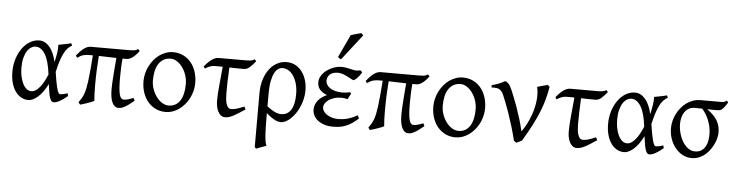

<svg xmlns="http://www.w3.org/2000/svg" viewBox="-54 -1024 5888 1540"><g transform="rotate(5 2890.0 -253.5)"><path d="M204.1 -57.6Q223.1 -57.6 241.2 -70.3Q259.3 -83 275.4 -103.8Q291.5 -124.5 305.2 -150.6Q318.8 -176.8 329.6 -203.1Q316.4 -313.5 284.4 -365.2Q252.4 -417 209 -417Q190.4 -417 172.4 -406.2Q154.3 -395.5 140.1 -373.8Q126 -352.1 117.2 -318.8Q108.4 -285.6 108.4 -240.7Q108.4 -206.1 114.7 -173.1Q121.1 -140.1 133.3 -114.5Q145.5 -88.9 163.3 -73.2Q181.2 -57.6 204.1 -57.6ZM498.5 -451.2Q480 -440.4 464.8 -425.3Q449.7 -410.2 436.3 -384.8Q422.9 -359.4 410.4 -321.8Q397.9 -284.2 385.3 -228.5Q391.6 -187.5 396.7 -158.7Q401.9 -129.9 406.5 -110.6Q411.1 -91.3 415.3 -79.8Q419.4 -68.4 423.3 -62.7Q427.2 -57.1 431.2 -55.4Q435.1 -53.7 439 -53.7Q446.8 -53.7 462.2 -56.9Q477.5 -60.1 495.1 -66.9Q496.1 -62.5 497.6 -57.6Q499 -52.7 501 -44.9Q467.3 -16.1 439 -0.5Q410.6 15.1 390.1 15.1Q379.9 15.1 372.6 7.8Q365.2 0.5 359.4 -16.1Q353.5 -32.7 348.6 -60.1Q343.8 -87.4 338.9 -127Q301.8 -54.2 261 -19.5Q220.2 15.1 186 15.1Q156.7 15.1 130.1 1.2Q103.5 -12.7 83.3 -39.8Q63 -66.9 51 -107.4Q39.1 -147.9 39.1 -201.2Q39.1 -253.9 54 -302.5Q68.8 -351.1 95 -387.9Q121.1 -424.8 156.7 -446.8Q192.4 -468.8 234.4 -468.8Q278.8 -468.8 314.7 -428.2Q350.6 -387.7 369.1 -307.1L370.1 -311.5Q378.4 -347.2 384 -383.1Q389.6 -418.9 387.7 -447.3Q398.4 -449.2 411.1 -451.7Q423.8 -454.1 437.5 -456.8Q451.2 -459.5 464.4 -462.4Q477.5 -465.3 489.3 -468.8Q493.2 -463.4 494.6 -459Q496.1 -454.6 498.5 -451.2Z M1036.1 -53.7Q1011.2 -32.7 992.7 -19.3Q974.1 -5.9 959.7 1.7Q945.3 9.3 933.8 12.2Q922.4 15.1 911.6 15.1Q894.5 15.1 881.8 4.9Q869.1 -5.4 860.6 -24.2Q852.1 -43 847.9 -69.8Q843.8 -96.7 843.8 -130.4Q843.8 -146 844.7 -168.2Q845.7 -190.4 847.7 -221.2Q849.6 -252 852.8 -291.7Q856 -331.5 860.4 -382.8Q825.7 -383.3 792.2 -384.5Q758.8 -385.7 718.8 -386.7Q714.4 -331.1 711.9 -270Q709.5 -209 709.5 -146.5Q709.5 -111.3 710.7 -81.3Q711.9 -51.3 714.4 -24.4Q707.5 -20 693.6 -14.4Q679.7 -8.8 663.1 -3.2Q646.5 2.4 630.1 7.6Q613.8 12.7 603 15.6Q601.6 13.7 597.9 9.3Q594.2 4.9 591.8 1.7Q589.4 -1.5 588.9 -2Q602.1 -20.5 611.8 -37.1Q621.6 -53.7 628.9 -73.2Q636.2 -92.8 641.6 -118.4Q647 -144 651.9 -180.4Q656.7 -216.8 661.1 -267.3Q665.5 -317.9 670.9 -387.2H646Q630.4 -387.2 618.2 -386Q606 -384.8 594.5 -381.6Q583 -378.4 571.5 -372.3Q560.1 -366.2 546.4 -356.4L535.2 -374Q549.3 -391.1 563 -405.8Q576.7 -420.4 590.6 -431.2Q604.5 -441.9 618.7 -448Q632.8 -454.1 648.4 -454.1H957.5Q978 -454.1 995.6 -456.1Q1013.2 -458 1028.3 -468.8L1042 -454.6Q1016.6 -419.4 991 -400.6Q965.3 -381.8 941.9 -381.8H910.2Q906.2 -342.3 904.8 -301.8Q903.3 -261.2 903.3 -223.1Q903.3 -178.7 905.8 -147Q908.2 -115.2 913.3 -94.7Q918.5 -74.2 926.8 -64.7Q935.1 -55.2 946.3 -55.2Q953.6 -55.2 960.7 -55.9Q967.8 -56.6 976.6 -58.8Q985.4 -61 997.1 -64.9Q1008.8 -68.8 1025.4 -75.2Z M1433.6 -222.2Q1433.6 -260.7 1421.6 -295.7Q1409.7 -330.6 1390.1 -357.2Q1370.6 -383.8 1345.9 -399.4Q1321.3 -415 1296.4 -415Q1262.7 -415 1238.5 -400.9Q1214.4 -386.7 1198.5 -362.1Q1182.6 -337.4 1175.3 -303.7Q1168 -270 1168 -231Q1168 -192.4 1180.7 -157.5Q1193.4 -122.6 1213.6 -96.2Q1233.9 -69.8 1259.3 -54.4Q1284.7 -39.1 1310.1 -39.1Q1340.8 -39.1 1364 -52Q1387.2 -64.9 1402.6 -88.9Q1418 -112.8 1425.8 -146.5Q1433.6 -180.2 1433.6 -222.2ZM1508.3 -236.8Q1508.3 -204.6 1500.2 -173.1Q1492.2 -141.6 1477.8 -113.8Q1463.4 -85.9 1443.1 -62.3Q1422.9 -38.6 1398.9 -21.5Q1375 -4.4 1347.7 5.1Q1320.3 14.6 1291.5 14.6Q1247.6 14.6 1210.9 -2.9Q1174.3 -20.5 1148.2 -51.3Q1122.1 -82 1107.7 -124.5Q1093.3 -167 1093.3 -216.8Q1093.3 -249 1101.1 -280.3Q1108.9 -311.5 1123.3 -339.6Q1137.7 -367.7 1157.5 -391.4Q1177.2 -415 1201.4 -432.1Q1225.6 -449.2 1253.2 -459Q1280.8 -468.8 1310.5 -468.8Q1355 -468.8 1391.6 -451.2Q1428.2 -433.6 1454.1 -402.6Q1480 -371.6 1494.1 -329.1Q1508.3 -286.6 1508.3 -236.8Z M1928.7 -62Q1900.9 -43.5 1878.7 -29.1Q1856.4 -14.6 1837.6 -4.9Q1818.8 4.9 1802.5 10Q1786.1 15.1 1770.5 15.1Q1750 15.1 1735.8 3.7Q1721.7 -7.8 1712.4 -25.9Q1703.1 -43.9 1699 -66.7Q1694.8 -89.4 1694.8 -111.3Q1694.8 -167.5 1702.1 -237.5Q1709.5 -307.6 1716.3 -386.7Q1704.1 -386.7 1693.4 -387Q1682.6 -387.2 1673.8 -387.2H1653.8Q1633.8 -387.2 1616.5 -381.1Q1599.1 -375 1574.7 -359.9L1564.5 -377Q1576.2 -391.1 1589.4 -404.8Q1602.5 -418.5 1616.7 -429.4Q1630.9 -440.4 1646 -447.3Q1661.1 -454.1 1676.8 -454.1H1895.5Q1919.9 -454.1 1937.7 -456.8Q1955.6 -459.5 1966.8 -468.8L1980 -454.1Q1955.1 -422.4 1932.9 -403.1Q1910.6 -383.8 1885.3 -383.8Q1864.3 -383.8 1833.3 -384.3Q1802.2 -384.8 1770 -385.7Q1766.1 -321.3 1765.1 -269Q1764.2 -216.8 1764.2 -175.3Q1764.2 -159.7 1765.6 -138.7Q1767.1 -117.7 1772 -99.1Q1776.9 -80.6 1786.6 -67.6Q1796.4 -54.7 1813.5 -54.7Q1822.8 -54.7 1832.8 -56.2Q1842.8 -57.6 1855 -61Q1867.2 -64.5 1882.3 -70.1Q1897.5 -75.7 1917 -84Z M2101.6 -101.6Q2123 -85.9 2138.9 -75.9Q2154.8 -65.9 2168 -60.1Q2181.2 -54.2 2192.6 -51.8Q2204.1 -49.3 2216.8 -49.3Q2267.6 -49.3 2294.9 -92.5Q2322.3 -135.7 2322.3 -217.3Q2322.3 -264.2 2312 -301.3Q2301.8 -338.4 2284.4 -364.5Q2267.1 -390.6 2244.4 -404.3Q2221.7 -418 2196.3 -418Q2178.2 -418 2161.1 -407Q2144 -396 2130.9 -370.8Q2117.7 -345.7 2109.6 -304.4Q2101.6 -263.2 2101.6 -203.1ZM2394 -255.4Q2394 -220.7 2386.5 -187Q2378.9 -153.3 2365.7 -123.3Q2352.5 -93.3 2335.2 -67.9Q2317.9 -42.5 2298.3 -23.9Q2278.8 -5.4 2258.1 4.9Q2237.3 15.1 2217.8 15.1Q2209 15.1 2198 12.7Q2187 10.3 2172.9 3.4Q2158.7 -3.4 2141.1 -15.6Q2123.5 -27.8 2101.6 -47.4V-34.7Q2101.6 2.4 2102.1 41Q2102.5 79.6 2104.2 113.8Q2106 147.9 2110.1 174.6Q2114.3 201.2 2121.6 214.4Q2099.1 221.7 2080.8 228.5Q2062.5 235.4 2042 244.1Q2036.6 241.7 2034.4 239.3Q2032.2 236.8 2028.3 232.4V-197.8Q2028.3 -263.7 2044.7 -314.2Q2061 -364.7 2088.4 -399.2Q2115.7 -433.6 2150.9 -451.2Q2186 -468.8 2223.6 -468.8Q2265.6 -468.8 2297.4 -450.7Q2329.1 -432.6 2350.6 -402.8Q2372.1 -373 2383.1 -334.5Q2394 -295.9 2394 -255.4Z M2834.5 -439Q2825.2 -422.9 2815.2 -410.2Q2805.2 -397.5 2796.4 -388.7Q2787.6 -379.9 2780.8 -375.5Q2773.9 -371.1 2770.5 -371.1Q2765.1 -371.1 2752 -378.7Q2738.8 -386.2 2721.2 -395.3Q2703.6 -404.3 2682.9 -411.9Q2662.1 -419.4 2642.6 -419.4Q2599.6 -419.4 2577.4 -399.2Q2555.2 -378.9 2555.2 -347.2Q2555.2 -332 2563.5 -317.4Q2571.8 -302.7 2588.6 -291Q2605.5 -279.3 2630.9 -272Q2656.2 -264.6 2690.4 -264.6Q2703.6 -264.6 2720.2 -266.6Q2736.8 -268.6 2751.5 -272L2761.2 -261.7L2735.8 -214.8Q2721.7 -218.8 2710.9 -220.5Q2700.2 -222.2 2688.5 -222.2Q2653.3 -222.2 2626.7 -213.4Q2600.1 -204.6 2582.3 -191.4Q2564.5 -178.2 2555.4 -163.1Q2546.4 -147.9 2546.4 -135.3Q2546.4 -118.2 2556.2 -102.8Q2565.9 -87.4 2583.3 -75.7Q2600.6 -64 2624.3 -56.9Q2647.9 -49.8 2675.8 -49.8Q2692.9 -49.8 2710.2 -51.8Q2727.5 -53.7 2746.1 -58.6Q2764.6 -63.5 2785.4 -72Q2806.2 -80.6 2829.6 -93.8L2840.8 -67.9Q2815.9 -45.9 2793.5 -30.3Q2771 -14.6 2747.1 -4.4Q2723.1 5.9 2696.8 10.5Q2670.4 15.1 2638.2 15.1Q2601.1 15.1 2570.6 5.6Q2540 -3.9 2518.1 -20.5Q2496.1 -37.1 2484.1 -59.8Q2472.2 -82.5 2472.2 -109.4Q2472.2 -130.4 2479.5 -149.2Q2486.8 -168 2500 -183.8Q2513.2 -199.7 2531 -212.2Q2548.8 -224.6 2569.3 -233.4Q2532.7 -247.1 2511.7 -270.8Q2490.7 -294.4 2490.7 -330.6Q2490.7 -351.6 2499 -369.6Q2507.3 -387.7 2521 -403.1Q2534.7 -418.5 2552.5 -430.7Q2570.3 -442.9 2589.6 -451.4Q2608.9 -460 2627.7 -464.4Q2646.5 -468.8 2662.6 -468.8Q2684.1 -468.8 2701.7 -465.8Q2719.2 -462.9 2734.6 -459.2Q2750 -455.6 2763.4 -452.6Q2776.9 -449.7 2790.5 -449.7Q2792 -449.7 2795.9 -450.4Q2799.8 -451.2 2804.4 -451.9Q2809.1 -452.6 2813.2 -453.4Q2817.4 -454.1 2818.8 -454.1Q2824.2 -451.7 2827.4 -447.8Q2830.6 -443.8 2834.5 -439ZM2656.7 -529.3Q2652.8 -530.3 2649.9 -531.5Q2647 -532.7 2644 -534.7Q2641.1 -536.6 2638.2 -539.1Q2635.3 -541.5 2630.9 -545.4L2716.8 -728.5Q2724.6 -731.4 2735.4 -734.6Q2746.1 -737.8 2757.8 -741.2Q2769.5 -744.6 2781 -747.3Q2792.5 -750 2801.8 -752.4L2816.9 -735.4Z M3369.6 -53.7Q3344.7 -32.7 3326.2 -19.3Q3307.6 -5.9 3293.2 1.7Q3278.8 9.3 3267.3 12.2Q3255.9 15.1 3245.1 15.1Q3228 15.1 3215.3 4.9Q3202.6 -5.4 3194.1 -24.2Q3185.5 -43 3181.4 -69.8Q3177.2 -96.7 3177.2 -130.4Q3177.2 -146 3178.2 -168.2Q3179.2 -190.4 3181.2 -221.2Q3183.1 -252 3186.3 -291.7Q3189.5 -331.5 3193.8 -382.8Q3159.2 -383.3 3125.7 -384.5Q3092.3 -385.7 3052.2 -386.7Q3047.9 -331.1 3045.4 -270Q3043 -209 3043 -146.5Q3043 -111.3 3044.2 -81.3Q3045.4 -51.3 3047.9 -24.4Q3041 -20 3027.1 -14.4Q3013.2 -8.8 2996.6 -3.2Q2980 2.4 2963.6 7.6Q2947.3 12.7 2936.5 15.6Q2935.1 13.7 2931.4 9.3Q2927.7 4.9 2925.3 1.7Q2922.9 -1.5 2922.4 -2Q2935.5 -20.5 2945.3 -37.1Q2955.1 -53.7 2962.4 -73.2Q2969.7 -92.8 2975.1 -118.4Q2980.5 -144 2985.4 -180.4Q2990.2 -216.8 2994.6 -267.3Q2999 -317.9 3004.4 -387.2H2979.5Q2963.9 -387.2 2951.7 -386Q2939.5 -384.8 2928 -381.6Q2916.5 -378.4 2905 -372.3Q2893.6 -366.2 2879.9 -356.4L2868.7 -374Q2882.8 -391.1 2896.5 -405.8Q2910.2 -420.4 2924.1 -431.2Q2938 -441.9 2952.1 -448Q2966.3 -454.1 2981.9 -454.1H3291Q3311.5 -454.1 3329.1 -456.1Q3346.7 -458 3361.8 -468.8L3375.5 -454.6Q3350.1 -419.4 3324.5 -400.6Q3298.8 -381.8 3275.4 -381.8H3243.7Q3239.7 -342.3 3238.3 -301.8Q3236.8 -261.2 3236.8 -223.1Q3236.8 -178.7 3239.3 -147Q3241.7 -115.2 3246.8 -94.7Q3252 -74.2 3260.3 -64.7Q3268.6 -55.2 3279.8 -55.2Q3287.1 -55.2 3294.2 -55.9Q3301.3 -56.6 3310.1 -58.8Q3318.8 -61 3330.6 -64.9Q3342.3 -68.8 3358.9 -75.2Z M3767.1 -222.2Q3767.1 -260.7 3755.1 -295.7Q3743.2 -330.6 3723.6 -357.2Q3704.1 -383.8 3679.4 -399.4Q3654.8 -415 3629.9 -415Q3596.2 -415 3572 -400.9Q3547.9 -386.7 3532 -362.1Q3516.1 -337.4 3508.8 -303.7Q3501.5 -270 3501.5 -231Q3501.5 -192.4 3514.2 -157.5Q3526.9 -122.6 3547.1 -96.2Q3567.4 -69.8 3592.8 -54.4Q3618.2 -39.1 3643.6 -39.1Q3674.3 -39.1 3697.5 -52Q3720.7 -64.9 3736.1 -88.9Q3751.5 -112.8 3759.3 -146.5Q3767.1 -180.2 3767.1 -222.2ZM3841.8 -236.8Q3841.8 -204.6 3833.7 -173.1Q3825.7 -141.6 3811.3 -113.8Q3796.9 -85.9 3776.6 -62.3Q3756.3 -38.6 3732.4 -21.5Q3708.5 -4.4 3681.2 5.1Q3653.8 14.6 3625 14.6Q3581.1 14.6 3544.4 -2.9Q3507.8 -20.5 3481.7 -51.3Q3455.6 -82 3441.2 -124.5Q3426.8 -167 3426.8 -216.8Q3426.8 -249 3434.6 -280.3Q3442.4 -311.5 3456.8 -339.6Q3471.2 -367.7 3491 -391.4Q3510.7 -415 3534.9 -432.1Q3559.1 -449.2 3586.7 -459Q3614.3 -468.8 3644 -468.8Q3688.5 -468.8 3725.1 -451.2Q3761.7 -433.6 3787.6 -402.6Q3813.5 -371.6 3827.6 -329.1Q3841.8 -286.6 3841.8 -236.8Z M4342.3 -453.6Q4333.5 -403.8 4321 -356.4Q4308.6 -309.1 4288.1 -256.8Q4267.6 -204.6 4236.3 -143.8Q4205.1 -83 4159.2 -5.9Q4151.4 -1.5 4137.5 4.6Q4123.5 10.7 4114.3 15.1L4094.7 0Q4080.1 -60.5 4063 -116.5Q4045.9 -172.4 4029.5 -219.5Q4013.2 -266.6 3998.5 -303.2Q3983.9 -339.8 3974.1 -362.8Q3966.8 -379.9 3955.6 -390.1Q3944.3 -400.4 3935.5 -404.3Q3930.2 -406.7 3920.4 -408Q3910.6 -409.2 3901.4 -409.4Q3892.1 -409.7 3885.3 -409.7H3878.4V-428.2Q3909.2 -435.1 3935.1 -446Q3960.9 -457 3982.4 -468.8Q3993.7 -468.8 4008.3 -454.8Q4022.9 -440.9 4038.6 -405.8Q4046.4 -386.7 4060.1 -353.3Q4073.7 -319.8 4089.4 -276.6Q4105 -233.4 4120.6 -182.9Q4136.2 -132.3 4148.4 -79.1Q4182.1 -126.5 4204.3 -177.5Q4226.6 -228.5 4238 -277.3Q4249.5 -326.2 4250.2 -369.6Q4251 -413.1 4242.2 -445.8Q4264.6 -452.6 4285.9 -458.3Q4307.1 -463.9 4326.7 -468.8Q4330.6 -466.3 4335.2 -461.2Q4339.8 -456.1 4342.3 -453.6Z M4760.3 -62Q4732.4 -43.5 4710.2 -29.1Q4688 -14.6 4669.2 -4.9Q4650.4 4.9 4634 10Q4617.7 15.1 4602.1 15.1Q4581.5 15.1 4567.4 3.7Q4553.2 -7.8 4543.9 -25.9Q4534.7 -43.9 4530.5 -66.7Q4526.4 -89.4 4526.4 -111.3Q4526.4 -167.5 4533.7 -237.5Q4541 -307.6 4547.9 -386.7Q4535.6 -386.7 4524.9 -387Q4514.2 -387.2 4505.4 -387.2H4485.4Q4465.3 -387.2 4448 -381.1Q4430.7 -375 4406.2 -359.9L4396 -377Q4407.7 -391.1 4420.9 -404.8Q4434.1 -418.5 4448.2 -429.4Q4462.4 -440.4 4477.5 -447.3Q4492.7 -454.1 4508.3 -454.1H4727.1Q4751.5 -454.1 4769.3 -456.8Q4787.1 -459.5 4798.3 -468.8L4811.5 -454.1Q4786.6 -422.4 4764.4 -403.1Q4742.2 -383.8 4716.8 -383.8Q4695.8 -383.8 4664.8 -384.3Q4633.8 -384.8 4601.6 -385.7Q4597.7 -321.3 4596.7 -269Q4595.7 -216.8 4595.7 -175.3Q4595.7 -159.7 4597.2 -138.7Q4598.6 -117.7 4603.5 -99.1Q4608.4 -80.6 4618.2 -67.6Q4627.9 -54.7 4645 -54.7Q4654.3 -54.7 4664.3 -56.2Q4674.3 -57.6 4686.5 -61Q4698.7 -64.5 4713.9 -70.1Q4729 -75.7 4748.5 -84Z M5000.5 -57.6Q5019.5 -57.6 5037.6 -70.3Q5055.7 -83 5071.8 -103.8Q5087.9 -124.5 5101.6 -150.6Q5115.2 -176.8 5126 -203.1Q5112.8 -313.5 5080.8 -365.2Q5048.8 -417 5005.4 -417Q4986.8 -417 4968.8 -406.2Q4950.7 -395.5 4936.5 -373.8Q4922.4 -352.1 4913.6 -318.8Q4904.8 -285.6 4904.8 -240.7Q4904.8 -206.1 4911.1 -173.1Q4917.5 -140.1 4929.7 -114.5Q4941.9 -88.9 4959.7 -73.2Q4977.5 -57.6 5000.5 -57.6ZM5294.9 -451.2Q5276.4 -440.4 5261.2 -425.3Q5246.1 -410.2 5232.7 -384.8Q5219.2 -359.4 5206.8 -321.8Q5194.3 -284.2 5181.6 -228.5Q5188 -187.5 5193.1 -158.7Q5198.2 -129.9 5202.9 -110.6Q5207.5 -91.3 5211.7 -79.8Q5215.8 -68.4 5219.7 -62.7Q5223.6 -57.1 5227.5 -55.4Q5231.4 -53.7 5235.4 -53.7Q5243.2 -53.7 5258.5 -56.9Q5273.9 -60.1 5291.5 -66.9Q5292.5 -62.5 5293.9 -57.6Q5295.4 -52.7 5297.4 -44.9Q5263.7 -16.1 5235.4 -0.5Q5207 15.1 5186.5 15.1Q5176.3 15.1 5168.9 7.8Q5161.6 0.5 5155.8 -16.1Q5149.9 -32.7 5145 -60.1Q5140.1 -87.4 5135.3 -127Q5098.1 -54.2 5057.4 -19.5Q5016.6 15.1 4982.4 15.1Q4953.1 15.1 4926.5 1.2Q4899.9 -12.7 4879.6 -39.8Q4859.4 -66.9 4847.4 -107.4Q4835.4 -147.9 4835.4 -201.2Q4835.4 -253.9 4850.3 -302.5Q4865.2 -351.1 4891.4 -387.9Q4917.5 -424.8 4953.1 -446.8Q4988.8 -468.8 5030.8 -468.8Q5075.2 -468.8 5111.1 -428.2Q5147 -387.7 5165.5 -307.1L5166.5 -311.5Q5174.8 -347.2 5180.4 -383.1Q5186 -418.9 5184.1 -447.3Q5194.8 -449.2 5207.5 -451.7Q5220.2 -454.1 5233.9 -456.8Q5247.6 -459.5 5260.7 -462.4Q5273.9 -465.3 5285.6 -468.8Q5289.6 -463.4 5291 -459Q5292.5 -454.6 5294.9 -451.2Z M5652.8 -185.5Q5652.8 -219.7 5645.8 -250.5Q5638.7 -281.2 5627.7 -306.9Q5616.7 -332.5 5603 -353Q5589.4 -373.5 5576.7 -387.2Q5557.1 -387.7 5541.5 -387.9Q5525.9 -388.2 5517.6 -388.2Q5489.7 -388.2 5469.5 -376.7Q5449.2 -365.2 5436 -345.9Q5422.9 -326.7 5416.5 -301.8Q5410.2 -276.9 5410.2 -250Q5410.2 -213.9 5420.2 -176.8Q5430.2 -139.6 5448.2 -109.4Q5466.3 -79.1 5491.9 -59.8Q5517.6 -40.5 5548.3 -40.5Q5579.6 -40.5 5599.9 -54Q5620.1 -67.4 5631.8 -88.1Q5643.6 -108.9 5648.2 -134.8Q5652.8 -160.6 5652.8 -185.5ZM5780.3 -454.6Q5765.6 -431.2 5755.1 -417.5Q5744.6 -403.8 5735.6 -396.5Q5726.6 -389.2 5717.3 -387.2Q5708 -385.3 5695.3 -385.3Q5679.7 -385.3 5658.4 -385.5Q5637.2 -385.7 5614.3 -386.2Q5618.7 -384.8 5621.6 -383.3Q5675.8 -344.2 5700 -302.5Q5724.1 -260.7 5724.1 -207Q5724.1 -187.5 5718.3 -163.6Q5712.4 -139.6 5700.9 -115Q5689.5 -90.3 5672.6 -66.9Q5655.8 -43.5 5633.8 -25.1Q5611.8 -6.8 5585 4.2Q5558.1 15.1 5526.4 15.1Q5486.3 15.1 5452.4 -3.4Q5418.5 -22 5393.6 -53Q5368.7 -84 5354.7 -124.5Q5340.8 -165 5340.8 -209.5Q5340.8 -239.3 5348.1 -269Q5355.5 -298.8 5369.4 -325.9Q5383.3 -353 5402.6 -376.5Q5421.9 -399.9 5446 -417.2Q5470.2 -434.6 5498 -444.3Q5525.9 -454.1 5556.6 -454.1H5706.1Q5720.7 -454.1 5729.5 -454.3Q5738.3 -454.6 5744.4 -456.1Q5750.5 -457.5 5755.6 -460.4Q5760.7 -463.4 5768.1 -468.8Z"/></g></svg>

Font: Akkhara
Style: Regular
Weight: 400
Designer: J. Victor Gaultney
Version: Version 1.00 June 13, 2006, initial release